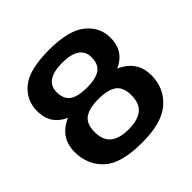

<svg xmlns="http://www.w3.org/2000/svg" viewBox="-176 -838 1004 1004"><g transform="rotate(-45 326.0 -336.0)"><path d="M324 7.5Q472.5 7.5 540.2 -53.2Q608 -114 608 -208Q608 -298.5 533.8 -344.5Q459.5 -390.5 324 -390.5Q188.5 -390.5 114 -344.8Q39.5 -299 39.5 -208Q39.5 -114 103.8 -53.2Q168 7.5 324 7.5ZM324 -91.5Q257.5 -91.5 222.5 -119Q187.5 -146.5 187.5 -207.5Q187.5 -268.5 222 -292.2Q256.5 -316 324 -316Q392 -316 426 -292.2Q460 -268.5 460 -207.5Q460 -146.5 425 -119Q390 -91.5 324 -91.5ZM324 -329.5Q459.5 -329.5 527.5 -370.2Q595.5 -411 595.5 -497.5Q595.5 -577 531 -628.8Q466.5 -680.5 324.5 -680.5Q175 -680.5 113.5 -628.8Q52 -577 52 -497.5Q52 -410.5 120.5 -370Q189 -329.5 324 -329.5ZM324 -400Q258 -400 226.2 -422Q194.5 -444 194.5 -496.5Q194.5 -540 227.8 -562Q261 -584 324 -584Q387 -584 420 -562Q453 -540 453 -496.5Q453 -444 421.5 -422Q390 -400 324 -400Z"/></g></svg>

Font: Anybody SemiExpanded SemiBold
Style: Regular
Weight: 600
Width: 6
Designer: Tyler Finck
Foundry: Etcetera Type Company
Version: Version 1.113;gftools[0.9.25]